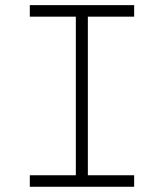

<svg xmlns="http://www.w3.org/2000/svg" viewBox="-20 -713 626 733"><path d="M93.8 0H492.2V-43.9H315.4V-649.4H492.2V-693.4H93.8V-649.4H269.5V-43.9H93.8Z"/></svg>

Font: Cascadia Code PL ExtraLight
Style: Regular
Weight: 200
Monospace: yes
Designer: Aaron Bell
Foundry: Saja Typeworks
Version: Version 2404.023